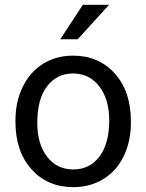

<svg xmlns="http://www.w3.org/2000/svg" viewBox="-20 -770 610 800"><path d="M44.4 0ZM44.4 -269Q44.4 -346.7 75 -408.7Q105.5 -470.7 159.9 -504.4Q214.4 -538.1 284.2 -538.1Q392.1 -538.1 458.7 -463.4Q525.4 -388.7 525.4 -264.6V-258.3Q525.4 -181.2 495.8 -119.9Q466.3 -58.6 411.4 -24.4Q356.4 9.8 285.2 9.8Q177.7 9.8 111.1 -64.9Q44.4 -139.6 44.4 -262.7ZM135.3 -258.3Q135.3 -170.4 176 -117.2Q216.8 -64 285.2 -64Q354 -64 394.5 -117.9Q435.1 -171.9 435.1 -269Q435.1 -356 393.8 -409.9Q352.5 -463.9 284.2 -463.9Q217.3 -463.9 176.3 -410.6Q135.3 -357.4 135.3 -258.3ZM325.2 -750H434.6L303.7 -606.4H231Z"/></svg>

Font: Roboto
Style: Regular
Weight: 400
Designer: Google
Version: Version 2.134; 2016; ttfautohint (v1.6)